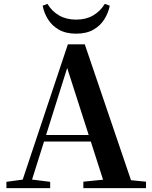

<svg xmlns="http://www.w3.org/2000/svg" viewBox="-20 -974 786 994"><path d="M200.9 -944.5 225.6 -954Q248.6 -915.4 286.1 -893.9Q323.5 -872.4 374 -872.4Q424.7 -872.4 461.8 -893.9Q499 -915.4 522.7 -954L548.4 -944.5Q540.9 -907.7 520.4 -874.4Q499.8 -841.1 463.7 -820.4Q427.6 -799.7 374 -799.7Q321 -799.7 284.9 -820.4Q248.8 -841.1 228.2 -874.4Q207.6 -907.7 200.9 -944.5ZM13.2 0V-32.6L112.6 -46.3H131.1L239.8 -32.6V0ZM82.8 0 331.4 -744.6H418.9L672.2 0H527.6L316.7 -656.5H337.4L334.2 -642.5L132 0ZM193.5 -241.1 200.6 -275H517.8L524.9 -241.1ZM411.5 0V-33.4L546.7 -47H597.4L736 -33.4V0Z"/></svg>

Font: Early Summer Mincho VF
Style: Regular
Weight: 250
Designer: GuiWonder
Version: Version 1.002